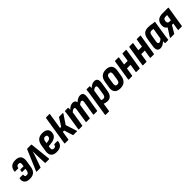

<svg xmlns="http://www.w3.org/2000/svg" viewBox="382 -2314 4131 4131"><g transform="rotate(-45 2447.0 -249.0)"><path d="M245 -502Q335 -502 375 -453.5Q415 -405 400 -308L377 -165Q363 -76 316.5 -34Q270 8 181 8Q95 8 55.5 -36Q16 -80 30 -150Q32 -157 35 -160.5Q38 -164 44 -164H133Q145 -164 142 -152Q137 -124 149 -110.5Q161 -97 188 -97Q220 -97 236.5 -114Q253 -131 259 -172L265 -215H168Q161 -215 162 -225L169 -272Q171 -281 179 -281H276L282 -317Q289 -361 277.5 -378.5Q266 -396 235 -396Q206 -396 190.5 -382Q175 -368 171 -341Q169 -330 159 -330H68Q57 -330 59 -342Q66 -418 110.5 -460Q155 -502 245 -502Z M395 0Q386 0 389 -13L588 -482Q592 -494 603 -494H717Q727 -494 729 -481L779 -13Q781 0 767 0H663Q653 0 653 -9L643 -250Q643 -279 643 -308.5Q643 -338 643 -371H642Q633 -338 623.5 -308.5Q614 -279 604 -250L518 -9Q513 0 504 0Z M998 8Q909 8 868.5 -41Q828 -90 843 -183L865 -323Q880 -415 928.5 -458.5Q977 -502 1064 -502Q1140 -502 1182 -470Q1224 -438 1224 -380Q1224 -306 1181.5 -265Q1139 -224 1054 -213L964 -202L958 -163Q952 -125 964.5 -106.5Q977 -88 1008 -88Q1035 -88 1051 -100.5Q1067 -113 1070 -139Q1071 -150 1082 -150H1172Q1185 -150 1183 -139Q1176 -65 1130 -28.5Q1084 8 998 8ZM977 -284 1032 -291Q1070 -296 1087.5 -315Q1105 -334 1105 -363Q1105 -385 1092.5 -395.5Q1080 -406 1055 -406Q1024 -406 1007.5 -388.5Q991 -371 984 -330Z M1682 -494Q1689 -494 1689.5 -490Q1690 -486 1686 -480L1543 -267L1625 -14Q1628 0 1615 0H1511Q1502 0 1500 -8L1437 -208H1397L1366 -12Q1364 0 1352 0H1255Q1244 0 1246 -12L1351 -671Q1353 -683 1364 -683H1460Q1472 -683 1470 -671L1413 -309H1448L1561 -487Q1566 -494 1574 -494Z M1682 0Q1669 0 1671 -12L1727 -367Q1732 -402 1736 -430.5Q1740 -459 1741 -481Q1743 -494 1754 -494H1836Q1847 -494 1847 -481Q1848 -470 1847.5 -457Q1847 -444 1845 -430Q1879 -464 1913.5 -483Q1948 -502 1987 -502Q2061 -502 2071 -432Q2104 -465 2139.5 -483.5Q2175 -502 2213 -502Q2266 -502 2287 -466.5Q2308 -431 2296 -353L2241 -12Q2240 0 2229 0H2134Q2121 0 2123 -13L2175 -337Q2184 -396 2145 -396Q2129 -396 2110.5 -385.5Q2092 -375 2070 -355L2016 -12Q2014 0 2003 0H1908Q1895 0 1897 -12L1948 -337Q1959 -396 1919 -396Q1903 -396 1885 -385.5Q1867 -375 1845 -355L1790 -12Q1789 0 1777 0Z M2549 8Q2520 8 2487.5 0Q2455 -8 2433 -22L2448 -115Q2464 -104 2482.5 -98.5Q2501 -93 2519 -93Q2546 -93 2561.5 -111.5Q2577 -130 2583 -170L2609 -332Q2615 -366 2606.5 -381Q2598 -396 2576 -396Q2557 -396 2534.5 -382.5Q2512 -369 2485 -343L2483 -415Q2525 -459 2563.5 -480.5Q2602 -502 2643 -502Q2700 -502 2721.5 -464.5Q2743 -427 2730 -349L2701 -164Q2688 -76 2650.5 -34Q2613 8 2549 8ZM2309 185Q2297 185 2298 173L2384 -369Q2390 -407 2393 -434Q2396 -461 2397 -481Q2399 -494 2410 -494H2492Q2503 -494 2503 -481Q2504 -466 2502 -443.5Q2500 -421 2498 -403L2503 -366L2417 173Q2415 185 2404 185Z M2936 8Q2846 8 2803.5 -41Q2761 -90 2776 -180L2799 -324Q2813 -414 2863 -458Q2913 -502 2999 -502Q3087 -502 3130.5 -453.5Q3174 -405 3160 -314L3137 -172Q3123 -81 3072.5 -36.5Q3022 8 2936 8ZM2947 -97Q2979 -97 2995 -115.5Q3011 -134 3019 -178L3040 -312Q3047 -356 3034.5 -376Q3022 -396 2988 -396Q2957 -396 2940.5 -378Q2924 -360 2917 -315L2896 -181Q2889 -138 2901 -117.5Q2913 -97 2947 -97Z M3428 0Q3416 0 3418 -12L3492 -482Q3494 -494 3504 -494H3602Q3613 -494 3611 -482L3536 -12Q3535 0 3524 0ZM3199 0Q3187 0 3188 -12L3263 -482Q3265 -494 3277 -494H3373Q3384 -494 3382 -482L3308 -12Q3306 0 3295 0ZM3322 -197 3338 -300H3483L3467 -197Z M3862 0Q3850 0 3852 -12L3926 -482Q3928 -494 3938 -494H4036Q4047 -494 4045 -482L3970 -12Q3969 0 3958 0ZM3633 0Q3621 0 3622 -12L3697 -482Q3699 -494 3711 -494H3807Q3818 -494 3816 -482L3742 -12Q3740 0 3729 0ZM3756 -197 3772 -300H3917L3901 -197Z M4156 8Q4100 8 4078.5 -31Q4057 -70 4070 -147L4099 -334Q4114 -424 4158 -463Q4202 -502 4286 -502Q4340 -502 4384 -493Q4428 -484 4474 -482L4418 -127Q4412 -92 4408.5 -63.5Q4405 -35 4404 -12Q4403 0 4391 0H4310Q4299 0 4299 -12Q4298 -24 4299 -37.5Q4300 -51 4301 -64Q4267 -30 4230.5 -11Q4194 8 4156 8ZM4223 -97Q4241 -97 4260 -108.5Q4279 -120 4301 -140L4342 -393Q4328 -396 4313.5 -398Q4299 -400 4286 -400Q4255 -400 4239 -383Q4223 -366 4217 -327L4189 -161Q4184 -130 4192 -113.5Q4200 -97 4223 -97Z M4465 0Q4459 0 4458 -4Q4457 -8 4460 -14L4532 -126Q4543 -144 4555 -162.5Q4567 -181 4580 -200V-202Q4552 -217 4536.5 -244Q4521 -271 4521 -311Q4521 -401 4569 -447.5Q4617 -494 4715 -494H4884Q4896 -494 4894 -482L4819 -12Q4817 0 4807 0H4709Q4698 0 4700 -12L4726 -175H4684L4586 -7Q4581 0 4572 0ZM4693 -262H4739L4761 -398H4711Q4675 -398 4658 -377.5Q4641 -357 4641 -317Q4641 -291 4654.5 -276.5Q4668 -262 4693 -262Z"/></g></svg>

Font: Sofia Sans Condensed ExtraBold
Style: Italic
Weight: 800
Italic angle: -9°
Version: Version 4.100